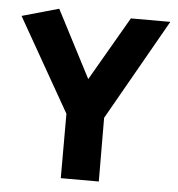

<svg xmlns="http://www.w3.org/2000/svg" viewBox="-51 -742 733 790"><g transform="rotate(5 316.0 -347.0)"><path d="M386 0 385 -263 622 -680H459L306 -416L162 -694L10 -651L229 -266V0Z"/></g></svg>

Font: Catamaran ExtraBold
Style: Regular
Weight: 800
Designer: Pria Ravichandran
Version: Version 2.000